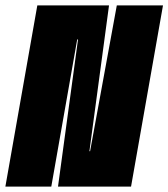

<svg xmlns="http://www.w3.org/2000/svg" viewBox="-65 -695 627 715"><path d="M-45 0 74 -675H341L268 -132H270.5L370 -675H542L423 0H151L225.5 -548H222.5L126 0Z"/></svg>

Font: Anybody UltraCondensed Black
Style: Italic
Weight: 900
Width: 1
Italic angle: -10°
Designer: Tyler Finck
Foundry: Etcetera Type Company
Version: Version 1.010; ttfautohint (v1.8.3) -l 8 -r 50 -G 200 -x 14 